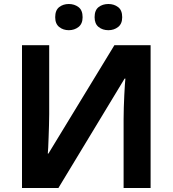

<svg xmlns="http://www.w3.org/2000/svg" viewBox="-20 -940 863 960"><path d="M90 -714H226V-369Q226 -344 225 -313Q224 -282 223 -252.5Q222 -223 221 -201.5Q220 -180 219 -172H222L552 -714H733V0H598V-343Q598 -370 599 -402.5Q600 -435 601.5 -465Q603 -495 604.5 -517.5Q606 -540 607 -547H603L272 0H90ZM256 -854Q256 -889 276 -904.5Q296 -920 324 -920Q352 -920 372.5 -904.5Q393 -889 393 -854Q393 -821 372.5 -805Q352 -789 324 -789Q296 -789 276 -805Q256 -821 256 -854ZM453 -854Q453 -889 473 -904.5Q493 -920 522 -920Q550 -920 570.5 -904.5Q591 -889 591 -854Q591 -821 570.5 -805Q550 -789 522 -789Q493 -789 473 -805Q453 -821 453 -854Z"/></svg>

Font: Noto Sans IKEA
Style: Bold
Weight: 600
Designer: Monotype Design Team
Foundry: Monotype Imaging Inc.
Version: Version 2.001